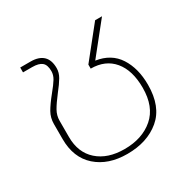

<svg xmlns="http://www.w3.org/2000/svg" viewBox="-131 -679 820 822"><g transform="rotate(-30 278.5 -267.5)"><path d="M273 -9Q361 -9 416 -56.5Q471 -104 471 -198Q471 -284 431 -332Q391 -380 319 -380V-400L439 -550H473L353 -400Q426 -389 461.5 -334Q497 -279 497 -198Q497 -90 434.5 -37.5Q372 15 273 15Q179 15 121.5 -36Q64 -87 64 -179V-253Q64 -284 78.5 -309.5Q93 -335 123 -372Q146 -400 157 -418Q168 -436 168 -455Q168 -486 153 -498.5Q138 -511 105 -511H60V-535H111Q152 -535 173 -515Q194 -495 194 -455Q194 -433 181.5 -411.5Q169 -390 145 -360Q118 -325 105 -302Q92 -279 92 -253V-173Q92 -96 141 -52.5Q190 -9 273 -9Z"/></g></svg>

Font: Prompt Thin
Style: Regular
Weight: 100
Designer: Katatrad Team
Foundry: CadsonDemak
Version: Version 1.030